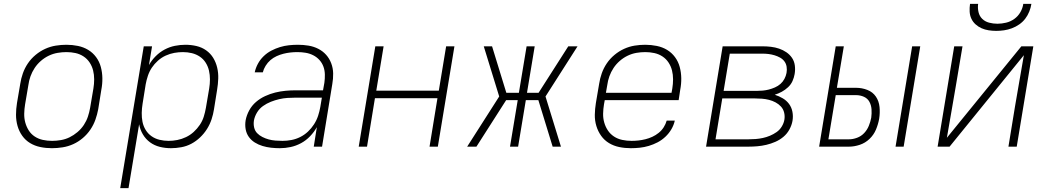

<svg xmlns="http://www.w3.org/2000/svg" viewBox="-20 -760 5440 995"><path d="M249 8Q218 8 189 2Q160 -4 136 -18.5Q112 -33 95.5 -56Q79 -79 71 -107Q63 -135 63 -165Q63 -195 68 -226L85 -326Q89 -353 98.5 -380Q108 -407 124.5 -431.5Q141 -456 164.5 -475.5Q188 -495 214.5 -507Q241 -519 269 -523.5Q297 -528 324 -528Q355 -528 384 -522Q413 -516 437 -501.5Q461 -487 478 -464Q495 -441 502.5 -413Q510 -385 510.5 -355Q511 -325 505 -294L489 -194Q484 -167 474.5 -140Q465 -113 448.5 -88.5Q432 -64 409 -44.5Q386 -25 359.5 -13Q333 -1 304.5 3.5Q276 8 249 8ZM250 -30Q272 -30 295.5 -34Q319 -38 340.5 -48.5Q362 -59 381.5 -75.5Q401 -92 414.5 -112.5Q428 -133 435.5 -155.5Q443 -178 447 -201L464 -301Q468 -325 468 -349Q468 -373 462.5 -395Q457 -417 444.5 -436Q432 -455 413 -467.5Q394 -480 371.5 -485Q349 -490 324 -490Q302 -490 278.5 -486Q255 -482 233 -471.5Q211 -461 192 -444.5Q173 -428 159.5 -407.5Q146 -387 138 -364.5Q130 -342 127 -319L110 -219Q106 -195 105.5 -171Q105 -147 111 -125Q117 -103 129 -84Q141 -65 160 -52.5Q179 -40 202 -35Q225 -30 250 -30Z M603 215 725 -520H768L752 -423Q766 -448 787 -469Q808 -490 833.5 -503.5Q859 -517 886.5 -522.5Q914 -528 941 -528Q970 -528 998 -521.5Q1026 -515 1048.5 -499Q1071 -483 1085 -460Q1099 -437 1105.5 -409.5Q1112 -382 1111 -353Q1110 -324 1105 -294L1089 -194Q1085 -168 1076.5 -142Q1068 -116 1053 -92Q1038 -68 1017 -48Q996 -28 971.5 -15Q947 -2 919.5 3Q892 8 866 8Q836 8 808 1Q780 -6 757.5 -22.5Q735 -39 720.5 -63.5Q706 -88 701 -116L646 215ZM854 -30Q876 -30 899 -34.5Q922 -39 944 -49.5Q966 -60 984 -76.5Q1002 -93 1015.5 -113Q1029 -133 1036 -155.5Q1043 -178 1047 -201L1064 -301Q1068 -325 1068 -348.5Q1068 -372 1063 -394Q1058 -416 1046 -435Q1034 -454 1015.5 -466.5Q997 -479 974.5 -484.5Q952 -490 928 -490Q906 -490 883.5 -486Q861 -482 839 -472Q817 -462 798.5 -445.5Q780 -429 767 -409.5Q754 -390 746.5 -367.5Q739 -345 735 -323L719 -223Q715 -199 714.5 -175Q714 -151 718.5 -128.5Q723 -106 735 -86.5Q747 -67 765.5 -54Q784 -41 807 -35.5Q830 -30 854 -30Z M1430 8Q1407 8 1384.5 5.5Q1362 3 1340.5 -3.5Q1319 -10 1300.5 -21.5Q1282 -33 1269.5 -50.5Q1257 -68 1253 -90.5Q1249 -113 1253 -137Q1258 -163 1271.5 -188Q1285 -213 1306.5 -231.5Q1328 -250 1354 -262Q1380 -274 1406.5 -280.5Q1433 -287 1459.5 -289.5Q1486 -292 1512 -292H1654L1661 -331Q1664 -352 1663.5 -374Q1663 -396 1656 -415Q1649 -434 1635.5 -449Q1622 -464 1603.5 -473.5Q1585 -483 1564 -486.5Q1543 -490 1521 -490Q1503 -490 1485 -488Q1467 -486 1449 -481.5Q1431 -477 1413.5 -469Q1396 -461 1381.5 -448.5Q1367 -436 1356.5 -419Q1346 -402 1342 -385H1300Q1305 -408 1316.5 -429.5Q1328 -451 1346 -468.5Q1364 -486 1386 -497.5Q1408 -509 1431 -516Q1454 -523 1477.5 -525.5Q1501 -528 1524 -528Q1552 -528 1579 -523.5Q1606 -519 1629.5 -507Q1653 -495 1670 -476Q1687 -457 1696.5 -432Q1706 -407 1706.5 -379.5Q1707 -352 1702 -324L1649 0H1606L1622 -101Q1608 -76 1587 -54Q1566 -32 1540 -18Q1514 -4 1486 2Q1458 8 1430 8ZM1444 -30Q1467 -30 1490.5 -34.5Q1514 -39 1536 -50Q1558 -61 1576 -78Q1594 -95 1607.5 -116Q1621 -137 1628.5 -160Q1636 -183 1640 -206L1648 -254H1513Q1491 -254 1469.5 -252.5Q1448 -251 1426.5 -246Q1405 -241 1383.5 -232.5Q1362 -224 1343 -210.5Q1324 -197 1312 -177Q1300 -157 1296 -136Q1293 -117 1297 -99.5Q1301 -82 1312.5 -70Q1324 -58 1340 -50Q1356 -42 1372.5 -37.5Q1389 -33 1407.5 -31.5Q1426 -30 1444 -30Z M1839 0 1925 -520H1968L1930 -290H2254L2292 -520H2335L2249 0H2206L2247 -251H1923L1882 0Z M2887 0H2844L2770 -241H2705L2665 0H2623L2663 -241H2603L2449 0H2401L2567 -260L2487 -520H2530L2604 -279H2669L2709 -520H2751L2711 -279H2771L2925 -520H2973L2807 -260Z M3249 8Q3218 8 3189 2Q3160 -4 3136 -18.5Q3112 -33 3095.5 -56Q3079 -79 3070.5 -107Q3062 -135 3062.5 -165Q3063 -195 3068 -226L3085 -326Q3089 -353 3098.5 -380Q3108 -407 3124.5 -431.5Q3141 -456 3164.5 -475.5Q3188 -495 3214.5 -507Q3241 -519 3268.5 -523.5Q3296 -528 3324 -528Q3354 -528 3383.5 -522Q3413 -516 3437 -501.5Q3461 -487 3478 -464Q3495 -441 3502.5 -413Q3510 -385 3510.5 -355Q3511 -325 3505 -294L3497 -241H3114L3110 -219Q3106 -195 3105.5 -171Q3105 -147 3111.5 -124.5Q3118 -102 3130.5 -83.5Q3143 -65 3162 -52.5Q3181 -40 3204.5 -35Q3228 -30 3253 -30Q3271 -30 3289 -32Q3307 -34 3325 -38.5Q3343 -43 3360.5 -51Q3378 -59 3393.5 -71.5Q3409 -84 3419.5 -100.5Q3430 -117 3435 -135H3477Q3472 -112 3459.5 -90.5Q3447 -69 3428.5 -51.5Q3410 -34 3388 -22.5Q3366 -11 3342.5 -4Q3319 3 3295.5 5.5Q3272 8 3249 8ZM3120 -279H3460L3464 -301Q3468 -325 3468 -349Q3468 -373 3462.5 -395Q3457 -417 3444.5 -436Q3432 -455 3413 -467.5Q3394 -480 3371 -485Q3348 -490 3324 -490Q3301 -490 3278 -486Q3255 -482 3233 -471.5Q3211 -461 3192 -444.5Q3173 -428 3159.5 -407.5Q3146 -387 3138 -364.5Q3130 -342 3127 -319Z M3639 0 3725 -520H3931Q3953 -520 3975 -517.5Q3997 -515 4017.5 -508Q4038 -501 4055.5 -489Q4073 -477 4084.5 -460Q4096 -443 4099 -421Q4102 -399 4098 -376Q4095 -358 4087 -340Q4079 -322 4064 -308Q4049 -294 4031.5 -284.5Q4014 -275 3995 -269Q4017 -262 4036.5 -250.5Q4056 -239 4069 -221.5Q4082 -204 4086.5 -181Q4091 -158 4087 -134Q4083 -111 4071 -89Q4059 -67 4040 -51Q4021 -35 3998 -25Q3975 -15 3951.5 -9.5Q3928 -4 3905 -2Q3882 0 3859 0ZM3730 -289H3901Q3917 -289 3933 -290.5Q3949 -292 3964.5 -296Q3980 -300 3996 -307Q4012 -314 4024.5 -325Q4037 -336 4045 -351Q4053 -366 4056 -382Q4059 -398 4056.5 -414Q4054 -430 4045 -442Q4036 -454 4022.5 -461.5Q4009 -469 3994 -473.5Q3979 -478 3963.5 -480Q3948 -482 3931 -482H3762ZM3688 -38H3858Q3877 -38 3896 -39.5Q3915 -41 3933.5 -45Q3952 -49 3970 -56.5Q3988 -64 4004.5 -75.5Q4021 -87 4031.5 -104.5Q4042 -122 4045 -140Q4048 -159 4043.5 -177Q4039 -195 4027 -208Q4015 -221 3999 -229.5Q3983 -238 3965.5 -242.5Q3948 -247 3929 -248.5Q3910 -250 3891 -250H3723Z M4621 0 4707 -520H4749L4663 0ZM4225 0 4311 -520H4353L4317 -305H4416Q4447 -305 4475 -294Q4503 -283 4519 -259.5Q4535 -236 4538 -205.5Q4541 -175 4536 -144Q4531 -116 4519.5 -88.5Q4508 -61 4486 -40Q4464 -19 4435.5 -9.5Q4407 0 4380 0ZM4273 -38H4379Q4400 -38 4421.5 -46Q4443 -54 4458.5 -70.5Q4474 -87 4482.5 -108Q4491 -129 4495 -150Q4498 -172 4496.5 -193.5Q4495 -215 4485.5 -232.5Q4476 -250 4457 -258.5Q4438 -267 4416 -267H4311Z M4839 0 4925 -520H4968L4933 -312Q4922 -245 4910 -178.5Q4898 -112 4887 -46L5273 -520H5335L5249 0H5206L5240 -208Q5251 -275 5263 -341.5Q5275 -408 5286 -474L4901 0ZM5143 -600Q5123 -600 5103.5 -603Q5084 -606 5067 -613.5Q5050 -621 5036 -633.5Q5022 -646 5014 -663Q5006 -680 5005 -700Q5004 -720 5007 -740H5049Q5046 -718 5051 -697Q5056 -676 5070.5 -662Q5085 -648 5106 -642.5Q5127 -637 5149 -637Q5171 -637 5194 -642.5Q5217 -648 5236.5 -662Q5256 -676 5268 -697Q5280 -718 5283 -740H5325Q5322 -720 5314 -700Q5306 -680 5293 -663Q5280 -646 5262 -633.5Q5244 -621 5224 -613.5Q5204 -606 5183.5 -603Q5163 -600 5143 -600Z"/></svg>

Font: Iosevka XLt Ex Obl
Style: Regular
Weight: 200
Width: 7
Italic angle: -9°
Monospace: yes
Designer: Belleve Invis
Foundry: Belleve Invis
Version: Version 32.5.0; ttfautohint (v1.8.4)